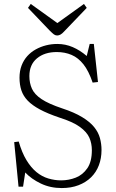

<svg xmlns="http://www.w3.org/2000/svg" viewBox="-20 -940 586 974"><path d="M293 14Q235 14 187 -9Q139 -32 108 -65L97 7H74L52 -219L75 -222Q91 -166 114 -128Q137 -90 165 -67Q193 -44 225.5 -34.5Q258 -25 290 -25Q329 -25 364.5 -39Q400 -53 423 -86.5Q446 -120 446 -178Q446 -212 433.5 -241Q421 -270 385.5 -296Q350 -322 280 -344Q221 -364 182 -385Q143 -406 120.5 -429.5Q98 -453 88.5 -481.5Q79 -510 79 -546Q79 -580 89.5 -607.5Q100 -635 118.5 -655.5Q137 -676 161.5 -689.5Q186 -703 213.5 -710Q241 -717 271 -717Q312 -717 349 -701Q386 -685 420 -656L435 -717H456L477 -524L450 -521Q430 -580 403.5 -613.5Q377 -647 343 -661.5Q309 -676 268 -676Q206 -676 167.5 -644Q129 -612 129 -554Q129 -519 142 -490Q155 -461 191 -437Q227 -413 296 -390Q357 -370 396.5 -346Q436 -322 457.5 -295.5Q479 -269 487 -239.5Q495 -210 495 -179Q495 -137 481.5 -101.5Q468 -66 442 -40.5Q416 -15 378.5 -0.5Q341 14 293 14ZM270 -760Q261 -760 253.5 -765.5Q246 -771 231 -786L122 -900L136 -920L271 -823L406 -920L420 -900L305 -780Q296 -770 287.5 -765Q279 -760 270 -760Z"/></svg>

Font: Literata 18pt ExtraLight
Style: Regular
Weight: 250
Designer: Latin by Veronika Burian and Jose Scaglione. Greek by Irene Vlachou. Cyrillic by Vera Evstafieva.
Foundry: TypeTogether
Version: Version 3.103;gftools[0.9.29]